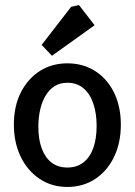

<svg xmlns="http://www.w3.org/2000/svg" viewBox="-20 -737 534 761"><path d="M247 4Q185 4 137 -28Q89 -60 62 -116Q35 -172 35 -243Q35 -317 63 -371.5Q91 -426 138.5 -456Q186 -486 247 -486Q309 -486 357 -455.5Q405 -425 432 -370Q459 -315 459 -243Q459 -171 432 -115Q405 -59 357 -27.5Q309 4 247 4ZM247 -73Q285 -73 311 -93.5Q337 -114 350 -151Q363 -188 363 -238Q363 -287 350 -326Q337 -365 311 -387Q285 -409 247 -409Q218 -409 196.5 -395.5Q175 -382 160.5 -357.5Q146 -333 139 -301.5Q132 -270 132 -234Q132 -185 145.5 -148.5Q159 -112 184.5 -92.5Q210 -73 247 -73ZM186 -516 145 -559 262 -710 293 -717 355 -637Z"/></svg>

Font: Kreon
Style: Regular
Weight: 400
Designer: Julia Petretta
Foundry: Julia Petretta and Eli Heuer
Version: Version 2.002